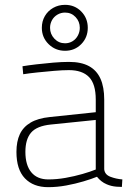

<svg xmlns="http://www.w3.org/2000/svg" viewBox="-20 -765 535 794"><path d="M179 9Q118 9 83 -27.5Q48 -64 48 -137Q48 -180 62 -210Q76 -240 106.5 -258Q137 -276 186 -281L376 -301V-353Q376 -418 348 -446.5Q320 -475 265 -475Q239 -475 204 -472Q169 -469 135 -465.5Q101 -462 76 -458L73 -491Q97 -495 131 -499Q165 -503 200.5 -506Q236 -509 265 -509Q316 -509 348 -491.5Q380 -474 395.5 -439.5Q411 -405 411 -353V-65Q413 -43 436.5 -34Q460 -25 486 -23L484 8Q473 8 461.5 7Q450 6 440 3.5Q430 1 421 -3Q409 -8 399 -16Q389 -24 381 -34Q359 -25 325.5 -15Q292 -5 254 2Q216 9 179 9ZM180 -23Q215 -23 251.5 -29.5Q288 -36 321 -45.5Q354 -55 376 -64V-269L190 -250Q132 -244 108.5 -216.5Q85 -189 85 -137Q85 -82 109.5 -52.5Q134 -23 180 -23ZM249 -555Q209 -555 181 -582.5Q153 -610 153 -650Q153 -677 165.5 -698.5Q178 -720 200 -732.5Q222 -745 249 -745Q289 -745 316 -717.5Q343 -690 343 -650Q343 -610 316 -582.5Q289 -555 249 -555ZM249 -586Q266 -586 280 -594.5Q294 -603 302 -618Q310 -633 310 -650Q310 -676 292.5 -694.5Q275 -713 249 -713Q232 -713 217.5 -704.5Q203 -696 195 -681.5Q187 -667 187 -650Q187 -624 205 -605Q223 -586 249 -586Z"/></svg>

Font: Cairo Play ExtraLight
Style: Regular
Weight: 250
Version: Version 3.119